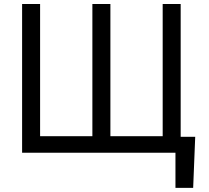

<svg xmlns="http://www.w3.org/2000/svg" viewBox="-20 -747 1020 939"><path d="M924.7 171.9H838.1V0H88.1V-727.3H176.1V-81H431.8V-727.3H519.9V-81H775.6V-727.3H863.6V-78.1H934.7Z"/></svg>

Font: Linik Sans
Style: Regular
Weight: 400
Designer: Rasmus Andersson (font), Marc Monis (original base), Kil Hyung-jin (Pretendard portions), Cristiano Sobral (main changes
Foundry: rsms
Version: Version 3.018;May 31, 2022;FontCreator 14.0.0.2814 64-bit; t